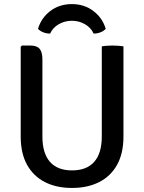

<svg xmlns="http://www.w3.org/2000/svg" viewBox="-20 -911 709 944"><path d="M587 -239.8Q587 -157.2 555.7 -100.8Q524.4 -44.5 467.4 -15.7Q410.4 13.1 333.9 13.1Q257.7 13.1 201 -15.7Q144.3 -44.5 113 -100.8Q81.8 -157.2 81.8 -239.8V-681.1L88.1 -687.2H128.9Q161.4 -687.2 175 -670.7Q188.5 -654.2 188.5 -619.4V-239.9Q188.5 -157.9 225.4 -115.5Q262.3 -73.2 334.2 -73.2Q406.3 -73.2 443.4 -115.5Q480.5 -157.9 480.5 -239.9V-683Q492.2 -685.2 506.3 -686.1Q520.3 -687.1 532.4 -687.1Q544.3 -687.1 559.6 -686.1Q574.8 -685.2 587 -683ZM499.8 -769.1Q489.4 -757.8 473.1 -751.8Q456.9 -745.7 440.4 -745.9Q426.9 -775.4 397.5 -792.1Q368.2 -808.9 333.4 -808.9Q298.5 -808.9 269.2 -792.1Q239.8 -775.4 226.3 -745.9Q209.9 -745.7 193.6 -751.8Q177.3 -757.8 166.9 -769.1Q182.8 -823 227.3 -856.9Q271.9 -890.9 333.4 -890.9Q394.2 -890.9 439.1 -856.9Q483.9 -823 499.8 -769.1Z"/></svg>

Font: Signika SC
Style: Regular
Weight: 300
Designer: Anna Giedryś
Foundry: Anna Giedryś
Version: Version 2.000